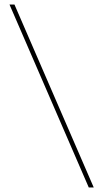

<svg xmlns="http://www.w3.org/2000/svg" viewBox="-20 -790 457 850"><path d="M395 40H373L22 -770H44Z"/></svg>

Font: M PLUS 1 Thin Thin
Style: Regular
Weight: 250
Version: Version 1.001